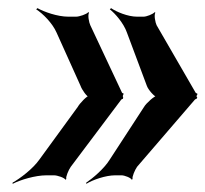

<svg xmlns="http://www.w3.org/2000/svg" viewBox="-20 -492 505 472"><path d="M167 -451H148C121 -451 88 -463 72 -472L69 -469C85 -459 109 -435 119 -412L178 -281C181 -272 194 -253 200 -253V-257C194 -257 176 -238 171 -229L77 -100C61 -77 29 -53 11 -43V-40C30 -50 67 -61 94 -61H113C121 -61 139 -55 141 -50L143 -52C141 -57 149 -75 154 -82L278 -247C279 -248 281 -249 282 -249L283 -252C282 -253 282 -255 282 -256C282 -256 282 -258 283 -259L284 -262C283 -262 281 -263 280 -264L202 -430C199 -436 195 -455 199 -461L197 -462C193 -457 175 -451 167 -451ZM333 -451H317C294 -451 266 -463 253 -472L250 -469C263 -459 284 -435 292 -412L341 -281C344 -272 360 -253 367 -253V-257C360 -257 339 -238 334 -229L250 -100C236 -77 207 -53 192 -43V-40C208 -50 240 -61 263 -61H279C286 -61 302 -55 304 -50L306 -52C304 -57 312 -75 317 -82L459 -247C460 -248 462 -249 463 -249L465 -252C464 -253 463 -255 463 -256C463 -256 464 -258 465 -259V-262C464 -262 462 -263 461 -264L365 -430C362 -436 358 -455 362 -461L360 -462C356 -457 340 -451 333 -451Z"/></svg>

Font: Asimov
Style: EdgeNarIt
Weight: 500
Designer: Google
Version: Version 2.000980: 2014